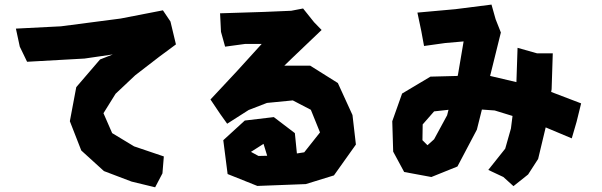

<svg xmlns="http://www.w3.org/2000/svg" viewBox="-20 -755 2570 820"><path d="M47.9 -632.8 64.5 -555.7 95.7 -491.2 340.8 -504.9 461.9 -522.5 407.2 -501 305.7 -382.8 278.3 -237.3 327.1 -112.3 423.8 -24.4 542 20.5 642.6 44.9 673.8 -14.6 679.7 -86.9 552.7 -129.9 459 -186.5 421.9 -271.5 473.6 -354.5 557.6 -433.6 660.2 -512.7 731.4 -565.4 708 -663.1 675.8 -710.9 495.1 -675.8 240.2 -642.6Z M919.9 -698.2 923.8 -619.1 941.4 -555.7 1027.3 -567.4H1097.7L990.2 -449.2L878.9 -330.1L920.9 -267.6L950.2 -226.6L1042 -285.2L1120.1 -315.4L1230.5 -326.2L1307.6 -286.1L1346.7 -189.5L1279.3 -104.5L1248 -99.6L1239.3 -186.5L1149.4 -254.9L1025.4 -240.2L933.6 -156.2L952.1 -11.7L1079.1 39.1L1286.1 31.2L1406.2 -5.9L1500 -137.7L1485.4 -263.7L1422.9 -400.4L1304.7 -474.6H1194.3L1226.6 -505.9L1353.5 -627L1321.3 -660.2L1274.4 -718.8L1223.6 -709L1107.4 -704.1ZM1121.1 -89.8 1084 -88.9 1051.8 -106.4 1105.5 -140.6Z M1895.5 -286.1 1889.6 -262.7 1834 -160.2 1805.7 -134.8 1784.2 -156.2 1785.2 -223.6 1834 -279.3ZM2190.4 -550.8 2185.5 -404.3 2073.2 -430.7 2092.8 -509.8 2119.1 -616.2 2096.7 -672.9 2079.1 -735.4 1924.8 -715.8 1762.7 -701.2 1779.3 -622.1 1791 -558.6 1881.8 -571.3 1960 -578.1 1936.5 -439.5 1934.6 -430.7 1818.4 -427.7 1697.3 -355.5 1655.3 -237.3 1659.2 -107.4 1706.1 -20.5 1822.3 1 1933.6 -43.9 2016.6 -201.2 2038.1 -287.1 2092.8 -283.2 2168.9 -259.8 2162.1 -206.1 2137.7 -120.1 2065.4 -29.3 2129.9 1 2172.9 40 2235.4 -9.8 2278.3 -76.2 2310.5 -210.9 2421.9 -164.1 2442.4 -234.4 2461.9 -313.5 2334 -362.3 2335.9 -374 2340.8 -527.3H2273.4Z"/></svg>

Font: MaokenAssortedSans-TC
Style: Regular
Weight: 500
Version: Version 0.83